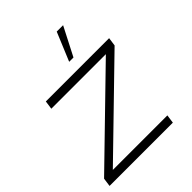

<svg xmlns="http://www.w3.org/2000/svg" viewBox="-209 -807 916 916"><g transform="rotate(-45 249.0 -349.5)"><path d="M482 -457 56 -43H424L418 0H-9L-3 -43L423 -457H55L61 -500H488ZM273.5 -555 333.5 -699H376.5L302.5 -555Z"/></g></svg>

Font: Urbanist ExtraLight
Style: Italic
Weight: 250
Version: Version 1.303